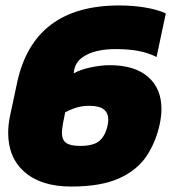

<svg xmlns="http://www.w3.org/2000/svg" viewBox="-20 -674 636 704"><path d="M241 10Q132 10 71 -42.5Q10 -95 10 -187Q10 -203 12 -220Q14 -237 18 -255L43 -372Q104 -654 417 -654Q467 -654 512 -646.5Q557 -639 588 -625L554 -465Q522 -481 486 -487.5Q450 -494 405 -494Q339 -494 298.5 -473.5Q258 -453 252 -417L250 -405Q275 -419 313 -427Q351 -435 382 -435Q474 -435 523 -392Q572 -349 572 -275Q572 -250 566 -220Q552 -154 517.5 -102Q483 -50 416.5 -20Q350 10 241 10ZM274 -139Q323 -139 344.5 -157.5Q366 -176 374 -212Q377 -224 377 -235Q377 -260 360.5 -273Q344 -286 307 -286Q282 -286 260.5 -279.5Q239 -273 219 -262L211 -222Q210 -212 208.5 -204Q207 -196 207 -188Q207 -161 222.5 -150Q238 -139 274 -139Z"/></svg>

Font: Kanit ExtraBold
Style: Italic
Weight: 800
Italic angle: -12°
Designer: Katatrad Team
Foundry: CadsonDemak
Version: Version 2.000; ttfautohint (v1.8.3)